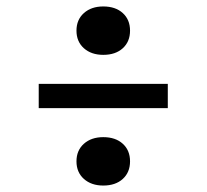

<svg xmlns="http://www.w3.org/2000/svg" viewBox="-20 -630 640 595"><path d="M100 -295V-370H500V-295ZM300 -460Q263 -460 240 -480.5Q217 -501 217 -535Q217 -569 240 -589.5Q263 -610 300 -610Q338 -610 360.5 -589.5Q383 -569 383 -535Q383 -501 360.5 -480.5Q338 -460 300 -460ZM300 -55Q263 -55 240 -75.5Q217 -96 217 -130Q217 -164 240 -184.5Q263 -205 300 -205Q338 -205 360.5 -184.5Q383 -164 383 -130Q383 -96 360.5 -75.5Q338 -55 300 -55Z"/></svg>

Font: JetBrains Mono
Style: Regular
Weight: 400
Monospace: yes
Designer: Philipp Nurullin, Konstantin Bulenkov
Foundry: JetBrains
Version: Version 2.305